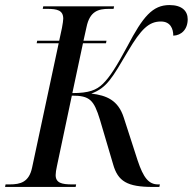

<svg xmlns="http://www.w3.org/2000/svg" viewBox="-44 -739 762 759"><path d="M-24 0H255L257 -10H241C200 -10 176 -16 176 -47C176 -55 178 -69 181 -82L240 -361C311 -361 327 -344 351 -266L403 -90C422 -22 459 0 560 0H586L588 -10H581C544 -10 523 -36 500 -105L445 -275C423 -343 377 -362 317 -369C379 -392 400 -432 461 -535C514 -625 545 -654 592 -654C630 -654 641 -625 641 -598C673 -599 698 -623 698 -663C698 -695 676 -719 626 -719C559 -719 521 -673 460 -557C417 -477 390 -434 362 -407C337 -383 308 -371 242 -371L284 -568H375L377 -578H286L298 -632C311 -695 345 -704 387 -704H405L407 -714H127L125 -704H142C183 -704 206 -698 206 -665C206 -659 204 -645 201 -629L190 -578H103L101 -568H188L83 -77C71 -19 37 -10 -6 -10H-22Z"/></svg>

Font: Noto Serif Display SemiCondensed
Style: Italic
Weight: 400
Width: 4
Italic angle: -12°
Designer: Monotype Design Team
Foundry: Monotype Imaging Inc.
Version: Version 2.009